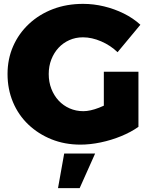

<svg xmlns="http://www.w3.org/2000/svg" viewBox="-20 -734 780 993"><path d="M588 -464Q552 -499 503.5 -520Q455 -541 409 -541Q371 -541 338.5 -526.5Q306 -512 282.5 -486.5Q259 -461 245.5 -426.5Q232 -392 232 -351Q232 -310 245.5 -275Q259 -240 283 -214Q307 -188 340 -173.5Q373 -159 411 -159Q446 -159 492.5 -177Q539 -195 578 -224L696 -78Q658 -51 607 -30Q556 -9 501 2.5Q446 14 396 14Q315 14 246.5 -13.5Q178 -41 126.5 -90Q75 -139 47 -206Q19 -273 19 -351Q19 -429 48 -495Q77 -561 130 -610.5Q183 -660 254 -687Q325 -714 410 -714Q464 -714 518 -701Q572 -688 620.5 -664Q669 -640 706 -606ZM517 -363H696V-78H517ZM312 60H472L392 239H280Z"/></svg>

Font: Alexandria ExtraBold
Style: Regular
Weight: 800
Designer: Mohamed Gaber
Foundry: Kief Type Foundry
Version: Version 5.100